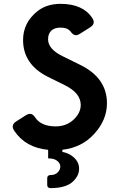

<svg xmlns="http://www.w3.org/2000/svg" viewBox="-20 -762 626 987"><path d="M227.5 8.3Q111.3 -2.9 53.2 -89.8Q45.4 -101.6 45.4 -111.3Q45.4 -126.5 63 -137.7L112.8 -169.4Q124.5 -176.8 133.8 -176.8Q148.4 -176.8 159.7 -159.7Q190.4 -112.3 266.1 -112.3Q323.7 -112.3 361.8 -150.4Q395 -183.6 395 -222.7Q395 -283.7 313 -324.2L228 -366.2Q98.6 -430.2 98.6 -556.2Q98.6 -645 171.4 -703.6Q219.2 -742.2 291.5 -742.2Q405.8 -742.2 454.1 -669.9Q461.9 -658.2 461.9 -648.4Q461.9 -633.3 444.3 -622.1L391.1 -588.4Q379.4 -581.1 370.1 -581.1Q356 -581.5 344.2 -598.1Q328.6 -620.1 291 -620.1Q259.8 -620.1 243.2 -604Q227.1 -587.4 227.1 -560.1Q227.1 -509.8 300.8 -473.6L393.1 -428.2Q529.8 -360.8 529.8 -231.4Q529.8 -145.5 464.8 -74.2Q400.9 -3.4 300.8 7.8V19Q329.1 23.9 350.6 40Q386.7 66.4 386.7 105.5Q386.7 139.6 357.4 168.9Q321.3 205.1 240.2 205.1Q222.7 205.1 222.7 188V154.8Q222.7 137.7 241.2 137.7Q262.7 137.7 276.4 124.5Q290 110.8 290 93.8Q290 76.2 271.5 63Q256.8 52.2 227.5 52.2Z"/></svg>

Font: Simply Mono
Style: Bold
Weight: 700
Designer: Wojciech Kalinowski "wmk69" (wmk69@o2.pl)
Foundry: Wojciech Kalinowski "wmk69" (wmk69@o2.pl)
Version: Version 1.0.0